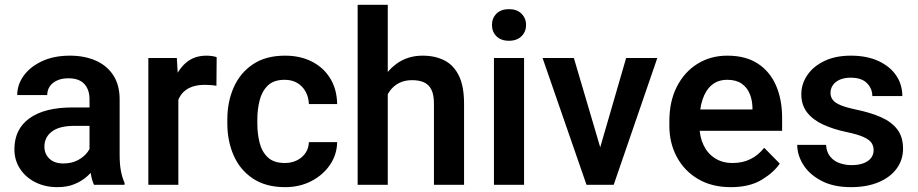

<svg xmlns="http://www.w3.org/2000/svg" viewBox="-20 -770 3823 800"><path d="M353 -356.4Q353 -396.5 331.3 -420.2Q309.6 -443.8 264.6 -443.8Q237.8 -443.8 218 -434.8Q198.2 -425.8 187.5 -410.2Q176.8 -394.5 176.8 -374H51.8Q51.8 -417.5 78.9 -454.8Q106 -492.2 155.3 -515.1Q204.6 -538.1 271.5 -538.1Q331.5 -538.1 378.2 -517.8Q424.8 -497.6 451.7 -457Q478.5 -416.5 478.5 -355.5V-124Q478.5 -85.4 483.9 -57.4Q489.3 -29.3 499 -8.3V0H371.6Q362.3 -19.5 357.7 -50.3Q353 -81.1 353 -110.8ZM371.1 -245.6H290Q227.5 -245.6 196.3 -221.9Q165 -198.2 165 -159.2Q165 -128.9 185.8 -108.9Q206.5 -88.9 244.1 -88.9Q279.3 -88.9 305.2 -103Q331.1 -117.2 345.7 -137.5Q360.4 -157.7 360.8 -175.8L399.4 -120.1Q393.1 -100.6 379.4 -78.1Q365.7 -55.7 343.5 -35.6Q321.3 -15.6 290.5 -2.9Q259.8 9.8 219.2 9.8Q168 9.8 127.2 -10.7Q86.4 -31.2 63.2 -67.1Q40 -103 40 -147.9Q40 -231.9 102.8 -277.1Q165.5 -322.3 282.2 -322.3H371.1Z M723.1 0H598.1V-528.3H716.8L723.1 -421.9ZM881.8 -412.6Q870.6 -414.6 857.7 -415.5Q844.7 -416.5 832.5 -416.5Q793 -416.5 766.6 -402.6Q740.2 -388.7 726.8 -362.5Q713.4 -336.4 710.9 -300.3L683.1 -302.2Q683.1 -369.1 700.7 -422.6Q718.3 -476.1 753.2 -507.1Q788.1 -538.1 840.3 -538.1Q850.6 -538.1 863.3 -536.4Q876 -534.7 882.8 -531.7Z M1168.5 9.8Q1087.4 9.8 1033.7 -26.1Q980 -62 953.6 -122.3Q927.2 -182.6 927.2 -255.9V-272Q927.2 -345.7 953.9 -406Q980.5 -466.3 1033.9 -502.2Q1087.4 -538.1 1168 -538.1Q1231.9 -538.1 1280.5 -512.9Q1329.1 -487.8 1356.4 -442.6Q1383.8 -397.5 1384.8 -336.4H1267.1Q1266.1 -364.3 1253.9 -387.2Q1241.7 -410.2 1219.5 -423.8Q1197.3 -437.5 1166 -437.5Q1120.6 -437.5 1095.9 -413.6Q1071.3 -389.6 1061.8 -351.8Q1052.2 -314 1052.2 -272V-255.9Q1052.2 -213.9 1061.5 -176Q1070.8 -138.2 1095.7 -114.5Q1120.6 -90.8 1167 -90.8Q1194.8 -90.8 1217 -101.8Q1239.3 -112.8 1252.7 -132.3Q1266.1 -151.9 1267.1 -177.7H1384.8Q1383.8 -125 1354.5 -82.5Q1325.2 -40 1276.6 -15.1Q1228 9.8 1168.5 9.8Z M1595.7 0H1470.2V-750H1595.7ZM1535.2 -282.2Q1535.6 -356.4 1561.3 -414.1Q1586.9 -471.7 1633.1 -504.9Q1679.2 -538.1 1740.7 -538.1Q1793 -538.1 1831.8 -518.3Q1870.6 -498.5 1892.1 -454.6Q1913.6 -410.6 1913.6 -337.4V0H1788.1V-338.4Q1788.1 -375 1777.6 -396.2Q1767.1 -417.5 1746.8 -426.8Q1726.6 -436 1697.3 -436Q1666 -436 1643.1 -424.3Q1620.1 -412.6 1604.7 -391.6Q1589.4 -370.6 1581.8 -342.8Q1574.2 -314.9 1574.2 -282.7Z M2100.6 -731.9Q2133.8 -731.9 2152.8 -713.1Q2171.9 -694.3 2171.9 -666Q2171.9 -637.7 2152.8 -618.9Q2133.8 -600.1 2100.6 -600.1Q2067.4 -600.1 2048.6 -618.9Q2029.8 -637.7 2029.8 -666Q2029.8 -694.3 2048.6 -713.1Q2067.4 -731.9 2100.6 -731.9ZM2163.6 0H2038.1V-528.3H2163.6Z M2588.9 -528.3H2718.8L2537.1 0H2456.5L2463.9 -97.7ZM2498.5 -96.7 2503.9 0H2423.8L2240.7 -528.3H2371.1Z M3025.4 9.8Q2945.8 9.8 2888.4 -24.2Q2831.1 -58.1 2800 -116.2Q2769 -174.3 2769 -245.6V-265.6Q2769 -347.7 2800.3 -408.9Q2831.5 -470.2 2886.2 -504.2Q2940.9 -538.1 3010.7 -538.1Q3086.9 -538.1 3137.5 -505.1Q3188 -472.2 3213.4 -413.8Q3238.8 -355.5 3238.8 -278.8V-225.1H2828.1V-314H3115.2V-323.7Q3114.3 -354 3103.5 -379.9Q3092.8 -405.8 3070.1 -421.6Q3047.4 -437.5 3010.3 -437.5Q2971.7 -437.5 2946 -416Q2920.4 -394.5 2907.5 -356Q2894.5 -317.4 2894.5 -265.6V-245.6Q2894.5 -201.7 2910.9 -166.5Q2927.2 -131.3 2958.3 -111.1Q2989.3 -90.8 3032.7 -90.8Q3074.2 -90.8 3107.2 -107.2Q3140.1 -123.5 3164.1 -154.3L3229 -88.4Q3204.1 -51.3 3153.6 -20.8Q3103 9.8 3025.4 9.8Z M3525.9 9.8Q3453.1 9.8 3403.1 -16.4Q3353 -42.5 3327.4 -83Q3301.8 -123.5 3301.8 -166.5H3421.9Q3423.8 -136.2 3439.2 -117.4Q3454.6 -98.6 3478.3 -90.3Q3502 -82 3527.8 -82Q3558.1 -82 3578.6 -90.1Q3599.1 -98.1 3609.6 -112.1Q3620.1 -126 3620.1 -144.5Q3620.1 -161.1 3611.6 -174.3Q3603 -187.5 3578.9 -198.7Q3554.7 -210 3507.8 -219.7Q3452.1 -231.4 3409.7 -251Q3367.2 -270.5 3343 -301.5Q3318.8 -332.5 3318.8 -377Q3318.8 -420.4 3343.8 -457Q3368.7 -493.7 3415 -515.9Q3461.4 -538.1 3524.9 -538.1Q3591.8 -538.1 3639.9 -515.9Q3688 -493.7 3713.9 -455.8Q3739.7 -418 3739.7 -369.6H3614.7Q3614.7 -400.9 3592.3 -423.6Q3569.8 -446.3 3524.4 -446.3Q3497.1 -446.3 3478 -437.5Q3459 -428.7 3449.7 -414.3Q3440.4 -399.9 3440.4 -382.8Q3440.4 -366.2 3450 -353.8Q3459.5 -341.3 3482.4 -331.8Q3505.4 -322.3 3546.4 -313.5Q3606 -301.3 3650.1 -282Q3694.3 -262.7 3718.5 -231.2Q3742.7 -199.7 3742.7 -150.4Q3742.7 -104 3716.1 -67.6Q3689.5 -31.2 3640.6 -10.7Q3591.8 9.8 3525.9 9.8Z"/></svg>

Font: Heebo SemiBold
Style: Regular
Weight: 600
Designer: Oded Ezer
Foundry: Ezer Type House
Version: Version 3.100